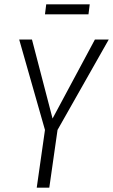

<svg xmlns="http://www.w3.org/2000/svg" viewBox="-20 -868 523 888"><path d="M389.2 -801.8H188L193.8 -848.1H395ZM482.9 -685.1 246.1 -267.1 208 0H149.9L188 -267.1L68.8 -685.1H127.9L223.1 -319.8L418.9 -685.1Z"/></svg>

Font: Fira Sans Compressed Light
Style: Italic
Weight: 300
Width: 3
Italic angle: -8°
Designer: Carrois Corporate & Edenspiekermann AG
Foundry: Carrois Corporate GbR & Edenspiekermann AG
Version: Version 4.203;PS 004.203;hotconv 1.0.88;makeotf.lib2.5.64775